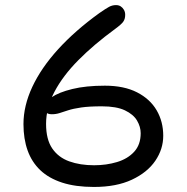

<svg xmlns="http://www.w3.org/2000/svg" viewBox="-20 -731 740 761"><path d="M352.2 10Q279.2 10 226.3 -7.2Q173.4 -24.4 139.6 -56.6Q105.8 -88.8 89.4 -134.8Q73 -180.8 73 -239Q73 -311.8 108.2 -387Q143.4 -462.2 210.6 -536Q277.8 -609.8 373.6 -679Q400 -697.4 412.7 -704.1Q425.4 -710.8 439.6 -710.8Q450.6 -710.8 458.5 -705.7Q466.4 -700.6 471.3 -691.9Q476.2 -683.2 476.2 -672.2Q476.2 -655.6 468.3 -644.7Q460.4 -633.8 436.2 -616.2Q352 -554.6 290.6 -492.6Q229.2 -430.6 195.9 -367.3Q162.6 -304 162.6 -240Q162.6 -178.4 187 -142.7Q211.4 -107 254.4 -91.5Q297.4 -76 353 -76Q401.6 -76 443.8 -88.7Q486 -101.4 511.8 -129.5Q537.6 -157.6 537.6 -203Q537.6 -228.4 523.2 -253Q508.8 -277.6 475.2 -293.6Q441.6 -309.6 383.6 -309.6Q333.2 -309.6 301.7 -305Q270.2 -300.4 250.3 -293.9Q230.4 -287.4 216 -282.8Q201.6 -278.2 185.4 -278.2Q168.8 -278.2 162.7 -286.1Q156.6 -294 156.6 -308.2Q156.6 -326 184.7 -345.5Q212.8 -365 266.5 -378.2Q320.2 -391.4 395.8 -391.4Q471.6 -391.4 523.2 -365Q574.8 -338.6 600.9 -293.8Q627 -249 627 -193Q627 -140 595.6 -93.8Q564.2 -47.6 502.8 -18.8Q441.4 10 352.2 10Z"/></svg>

Font: Shantell Sans Light
Style: Regular
Weight: 300
Designer: Stephen Nixon, Anya Danilova, Shantell Martin
Foundry: Arrow Type
Version: Version 1.011;[c5ecc13dd]